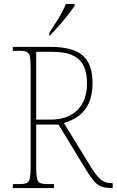

<svg xmlns="http://www.w3.org/2000/svg" viewBox="-20 -951 590 971"><path d="M45 0V-20H79Q104 -20 116 -26Q128 -32 131.5 -51Q135 -70 135 -108V-606Q135 -645 131.5 -663.5Q128 -682 116 -688Q104 -694 79 -694H45V-714H234Q348 -714 398 -670.5Q448 -627 448 -531Q448 -469 428.5 -428Q409 -387 376 -363.5Q343 -340 303 -329L440 -106Q468 -61 489.5 -43Q511 -25 541 -25H550V0H547Q512 0 491.5 -8Q471 -16 454.5 -36Q438 -56 416 -91L276 -321H163V-108Q163 -70 166.5 -51Q170 -32 182 -26Q194 -20 219 -20H253V0ZM233 -346Q323 -346 371.5 -394.5Q420 -443 420 -531Q420 -580 404 -615.5Q388 -651 349.5 -670Q311 -689 243 -689H163V-346ZM229 -784Q251 -818 275.5 -857.5Q300 -897 313 -931H357V-921Q346 -904 324 -876Q302 -848 277 -819.5Q252 -791 232 -771H229Z"/></svg>

Font: Noto Serif Tamil SemiCondensed Thin
Style: Italic
Weight: 100
Width: 4
Italic angle: -12°
Designer: Indian Type Foundry, Tom Grace, and the Monotype Design Team
Foundry: Monotype Imaging Inc.
Version: Version 2.003; ttfautohint (v1.8.4.7-5d5b)